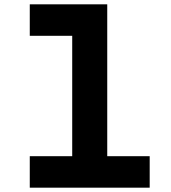

<svg xmlns="http://www.w3.org/2000/svg" viewBox="-20 -868 790 888"><path d="M117.7 -848H476V-145.6H672.3V0H117.7V-145.6H314V-702.4H117.7Z"/></svg>

Font: Martian Mono SemiExpanded
Style: Regular
Weight: 400
Width: 6
Monospace: yes
Designer: Roman Shamin
Foundry: Evil Martians
Version: Version 1.000